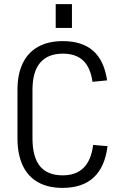

<svg xmlns="http://www.w3.org/2000/svg" viewBox="-20 -907 591 934"><path d="M284 7Q214 7 165 -20.5Q116 -48 90.5 -102Q65 -156 65 -235V-470Q65 -546 90.5 -599Q116 -652 165.5 -679.5Q215 -707 285 -707Q380 -707 433.5 -659.5Q487 -612 501 -516L430 -509Q420 -579 384.5 -612.5Q349 -646 286 -646Q213 -646 175.5 -602Q138 -558 138 -470V-234Q138 -143 174.5 -98.5Q211 -54 285 -54Q350 -54 387 -91Q424 -128 433 -202L503 -196Q491 -96 436.5 -44.5Q382 7 284 7ZM330 -887V-771H251V-887Z"/></svg>

Font: Pathway Extreme SemiCondensed Light
Style: Regular
Weight: 300
Width: 4
Version: Version 1.001;gftools[0.9.26]